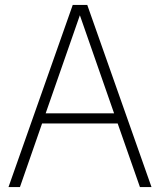

<svg xmlns="http://www.w3.org/2000/svg" viewBox="-20 -760 650 780"><path d="M14.5 0 275.5 -740H334.5L595.5 0H548.5L458 -258.5H151L61 0ZM165.5 -299.5H443.5L304.5 -698Z"/></svg>

Font: Encode Sans SemiCondensed SemiCondensed ExtraLight
Style: Regular
Weight: 200
Width: 4
Designer: Multiple Designers
Foundry: Impallari Type
Version: Version 3.000; ttfautohint (v1.8.3) -l 8 -r 50 -G 200 -x 14 